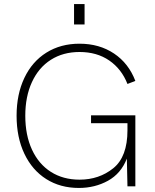

<svg xmlns="http://www.w3.org/2000/svg" viewBox="-20 -921 765 949"><path d="M62 -349Q62 -455 100.5 -536Q139 -617 209.5 -661Q280 -705 373 -705Q471 -705 543.5 -656.5Q616 -608 649 -521L610 -506Q581 -580 520 -622Q459 -664 373 -664Q292 -664 231.5 -625.5Q171 -587 138 -515.5Q105 -444 105 -349Q105 -253 138 -181.5Q171 -110 231.5 -71.5Q292 -33 373 -33Q470 -33 540 -89.5Q610 -146 610 -277V-312H430V-351H649V0H610L607 -137Q578 -63 513.5 -27.5Q449 8 370 8Q278 8 208.5 -36Q139 -80 100.5 -161Q62 -242 62 -349ZM346 -901H398V-800H346Z"/></svg>

Font: Hanken Grotesk ExtraLight
Style: Regular
Weight: 200
Designer: Alfredo Marco Pradil
Foundry: Hanken Design Co.
Version: Version 3.014